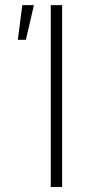

<svg xmlns="http://www.w3.org/2000/svg" viewBox="-20 -748 367 768"><path d="M228.5 -727.5V0H183.1V-727.5ZM51.3 -588.9 69.3 -727.5H115.7L83.5 -588.9Z"/></svg>

Font: Inter 18pt ExtraLight
Style: Regular
Weight: 250
Designer: Rasmus Andersson
Foundry: rsms
Version: Version 4.001;git-66647c0bb